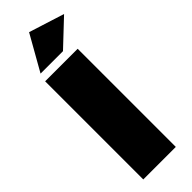

<svg xmlns="http://www.w3.org/2000/svg" viewBox="-306 -952 970 970"><g transform="rotate(-45 179.0 -467.0)"><path d="M49.8 0V-701.2H282.2V0ZM61 -745.1 168 -934.1 357.9 -874 221.2 -745.1Z"/></g></svg>

Font: Trueno Black
Style: Regular
Weight: 900
Designer: Julieta Ulanovsky
Foundry: Julieta Ulanovsky
Version: Version 3.001b | FøM Fix